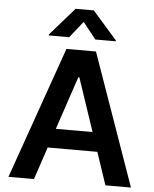

<svg xmlns="http://www.w3.org/2000/svg" viewBox="-62 -1002 847 1054"><g transform="rotate(5 362.0 -475.5)"><path d="M280.5 -727.3H443.2L699.6 0H558.9L498.6 -179.3H225.1L165.1 0H24.5ZM177.2 -797.6 311.4 -951H411.9L546.5 -797.6V-792.6H433.9L361.9 -883.5L289.8 -792.6H177.2ZM260.7 -285.2H463.1L364.7 -578.1H359Z"/></g></svg>

Font: Inter P Semi Bold
Style: Regular
Weight: 600
Designer: Rasmus Andersson
Foundry: rsms
Version: Version 3.018;git-588b23468